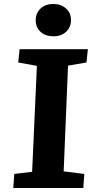

<svg xmlns="http://www.w3.org/2000/svg" viewBox="-20 -948 479 968"><path d="M166 -616 72 -633 79 -700H423L416 -633L323 -617L301 -84L405 -71L400 0H47L52 -71L142 -82ZM160 -846Q160 -882 184.5 -905Q209 -928 249 -928Q288 -928 313 -905Q338 -882 338 -847Q338 -811 313.5 -788Q289 -765 250 -765Q209 -765 184.5 -787.5Q160 -810 160 -846Z"/></svg>

Font: Literata 7pt
Style: Bold Italic
Weight: 700
Italic angle: -2°
Designer: Latin by Veronika Burian and Jose Scaglione. Greek by Irene Vlachou. Cyrillic by Vera Evstafieva
Foundry: TypeTogether
Version: Version 3.002